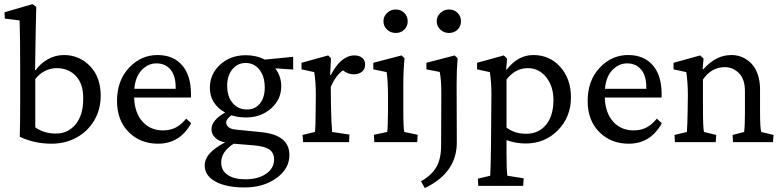

<svg xmlns="http://www.w3.org/2000/svg" viewBox="-20 -698 3842 943"><path d="M77.1 -26.4Q79.1 -93.8 79.1 -186.5V-354.5Q79.1 -524.4 76.2 -597.7L3.9 -606.4L2 -637.7L139.6 -677.7L158.2 -664.1Q155.3 -576.7 152.3 -354.5L155.3 -353.5Q179.2 -387.2 215.8 -407.5Q252.4 -427.7 293.9 -427.7Q369.6 -427.7 422.1 -373.5Q474.6 -319.3 474.6 -227.5Q474.6 -159.2 441.9 -105Q409.2 -50.8 354.2 -21.5Q299.3 7.8 233.4 7.8Q148.9 7.8 77.1 -26.4ZM388.7 -210Q390.1 -284.7 353.5 -324Q316.9 -363.3 258.8 -363.3Q228.5 -363.3 200.9 -349.6Q173.3 -335.9 153.3 -309.6V-72.3Q196.3 -42 254.9 -42Q313.5 -42 350.8 -86.7Q388.2 -131.3 388.7 -210Z M755.9 7.8Q668.9 7.8 611.8 -49.6Q554.7 -106.9 554.7 -202.1Q554.7 -302.7 614.3 -365.7Q673.8 -428.7 755.9 -427.7Q832.5 -426.8 875.2 -376.7Q918 -326.7 918 -236.3V-218.8H638.7Q641.6 -143.1 680.2 -100.3Q718.8 -57.6 780.3 -57.6Q814.9 -57.6 842 -71Q869.1 -84.5 894.5 -115.2L918.9 -92.8Q863.8 7.8 755.9 7.8ZM748 -386.7Q707.5 -386.7 676.3 -354.2Q645 -321.8 639.6 -261.7H842.8V-269.5Q842.8 -325.2 817.6 -356Q792.5 -386.7 748 -386.7Z M1188.5 -121.1Q1149.9 -121.1 1116.2 -131.8Q1090.8 -112.3 1090.8 -96.7Q1090.8 -82.5 1103 -73Q1115.2 -63.5 1137.7 -61.5L1263.7 -48.8Q1401.4 -35.2 1401.4 63.5Q1401.4 130.9 1337.6 176.8Q1273.9 222.7 1180.7 222.7Q1090.8 222.7 1038.1 193.6Q985.4 164.6 985.4 115.2Q985.4 83.5 1009.3 56.2Q1033.2 28.8 1085.9 1Q1056.6 -3.4 1037.6 -21.2Q1018.6 -39.1 1018.6 -62.5Q1018.6 -107.4 1085.9 -145.5Q1050.3 -164.1 1030.5 -195.3Q1010.7 -226.6 1010.7 -265.6Q1010.7 -334.5 1061.3 -380.6Q1111.8 -426.8 1187.5 -426.8Q1238.8 -426.8 1280.3 -405.3L1419.9 -418.9V-356.4L1332 -362.3Q1361.3 -323.7 1361.3 -274.4Q1361.3 -209.5 1311.3 -165.3Q1261.2 -121.1 1188.5 -121.1ZM1193.4 -160.2Q1232.9 -160.2 1256.6 -189.5Q1280.3 -218.8 1280.3 -267.6Q1280.3 -322.3 1254.4 -355.5Q1228.5 -388.7 1186.5 -388.7Q1146.5 -388.7 1121.1 -357.4Q1095.7 -326.2 1095.7 -276.4Q1095.7 -224.1 1122.6 -192.1Q1149.4 -160.2 1193.4 -160.2ZM1066.4 100.6Q1066.4 139.2 1097.9 160.9Q1129.4 182.6 1184.6 182.6Q1247.6 182.6 1286.9 155.5Q1326.2 128.4 1326.2 85Q1326.2 52.2 1302.5 36.1Q1278.8 20 1223.6 15.6L1127.9 7.8Q1066.4 46.4 1066.4 100.6Z M1468.8 0 1465.8 -35.2 1526.4 -49.8Q1530.3 -69.3 1530.3 -154.3L1531.2 -230.5Q1531.2 -294.9 1523.4 -343.8L1460.9 -357.4V-389.6L1591.8 -425.8L1605.5 -412.1L1601.6 -330.1L1604.5 -329.1Q1654.8 -425.8 1720.7 -425.8Q1744.1 -425.8 1758.8 -414.1Q1773.4 -402.3 1773.4 -380.9Q1773.4 -357.9 1757.6 -345.5Q1741.7 -333 1716.8 -333Q1689.5 -333 1664.1 -352.5Q1628.4 -326.2 1604.5 -271.5L1605.5 -180.7Q1606.9 -98.6 1611.3 -49.8L1696.3 -37.1L1694.3 0Z M1923.8 -536.1Q1898.4 -536.1 1880.9 -552.7Q1863.3 -569.3 1863.3 -593.8Q1863.3 -617.7 1881.1 -634.5Q1898.9 -651.4 1923.8 -651.4Q1948.7 -651.4 1965.6 -634.8Q1982.4 -618.2 1982.4 -593.8Q1982.4 -568.8 1965.6 -552.5Q1948.7 -536.1 1923.8 -536.1ZM1818.4 0 1816.4 -36.1 1881.8 -49.8Q1884.8 -69.3 1885.7 -154.3V-218.8Q1885.7 -300.8 1878.9 -343.8L1813.5 -357.4V-389.6L1952.1 -425.8L1966.8 -412.1Q1960.9 -352.1 1960.9 -284.2V-161.1Q1960.9 -65.9 1965.8 -49.8L2031.2 -36.1L2029.3 0Z M2185.5 -536.1Q2160.2 -536.1 2142.6 -552.7Q2125 -569.3 2125 -593.8Q2125 -617.7 2142.8 -634.5Q2160.6 -651.4 2185.5 -651.4Q2210.4 -651.4 2227.3 -634.8Q2244.1 -618.2 2244.1 -593.8Q2244.1 -568.8 2227.3 -552.5Q2210.4 -536.1 2185.5 -536.1ZM2066.4 225.6 2047.9 192.4Q2100.1 162.6 2123.3 122.3Q2146.5 82 2146.5 16.6L2147.5 -239.3Q2147.5 -308.1 2139.6 -344.7L2074.2 -357.4V-389.6L2212.9 -425.8L2227.5 -412.1Q2222.7 -355 2222.7 -284.2L2223.6 2Q2223.6 150.4 2066.4 225.6Z M2329.1 214.8 2327.1 179.7 2387.7 165Q2390.1 130.9 2391.6 5.9L2393.6 -235.4Q2393.6 -294.9 2385.7 -343.8L2323.2 -357.4V-389.6L2454.1 -425.8L2470.7 -410.2L2465.8 -356.4H2468.8Q2523.9 -427.7 2599.6 -427.7Q2679.7 -427.7 2731.9 -369.1Q2784.2 -310.5 2784.2 -220.7Q2784.2 -123.5 2720.2 -58.3Q2656.2 6.8 2561.5 6.8Q2512.7 6.8 2467.8 -9.8V63.5Q2467.8 131.8 2471.7 165L2551.8 177.7L2549.8 214.8ZM2564.5 -41Q2624 -41 2660.4 -83.5Q2696.8 -126 2698.2 -202.1Q2699.2 -272 2663.6 -317.6Q2627.9 -363.3 2572.3 -363.3Q2511.2 -363.3 2467.8 -307.6V-71.3Q2507.3 -41 2564.5 -41Z M3067.4 7.8Q2980.5 7.8 2923.3 -49.6Q2866.2 -106.9 2866.2 -202.1Q2866.2 -302.7 2925.8 -365.7Q2985.4 -428.7 3067.4 -427.7Q3144 -426.8 3186.8 -376.7Q3229.5 -326.7 3229.5 -236.3V-218.8H2950.2Q2953.1 -143.1 2991.7 -100.3Q3030.3 -57.6 3091.8 -57.6Q3126.5 -57.6 3153.6 -71Q3180.7 -84.5 3206.1 -115.2L3230.5 -92.8Q3175.3 7.8 3067.4 7.8ZM3059.6 -386.7Q3019 -386.7 2987.8 -354.2Q2956.5 -321.8 2951.2 -261.7H3154.3V-269.5Q3154.3 -325.2 3129.2 -356Q3104 -386.7 3059.6 -386.7Z M3294.9 0 3293 -35.2 3353.5 -49.8Q3356.4 -87.9 3357.4 -154.3L3358.4 -229.5Q3358.4 -294.9 3350.6 -343.8L3288.1 -357.4V-389.6L3418.9 -425.8L3435.5 -410.2L3430.7 -358.4L3433.6 -357.4Q3467.8 -394.5 3501 -411.1Q3534.2 -427.7 3573.2 -427.7Q3600.6 -427.7 3625.2 -417.2Q3649.9 -406.7 3669.7 -386.7Q3689.5 -366.7 3701.2 -334Q3712.9 -301.3 3712.9 -259.8V-151.4Q3712.9 -68.8 3718.8 -49.8L3779.3 -35.2L3776.4 0H3580.1L3578.1 -35.2L3634.8 -49.8Q3638.7 -79.1 3638.7 -144.5V-250Q3638.7 -310.1 3609.1 -339.1Q3579.6 -368.2 3540 -368.2Q3474.6 -368.2 3432.6 -307.6V-161.1Q3432.6 -72.8 3437.5 -49.8L3498 -35.2L3495.1 0Z"/></svg>

Font: Crimson Pro
Style: Regular
Weight: 400
Designer: Jacques Le Bailly
Foundry: Baron von Fonthausen
Version: Version 1.003